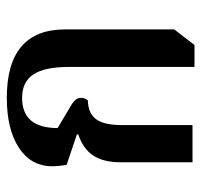

<svg xmlns="http://www.w3.org/2000/svg" viewBox="-34 -566 605 578"><g transform="rotate(-90 269.0 -276.5)"><path d="M357 6V-372Q357 -445 334.5 -479Q312 -513 264 -513Q173 -513 173 -406L242 -365Q264 -352 264 -336Q264 -323 256 -315Q217 -314 199.5 -290Q182 -266 182 -213V0H70V-216Q70 -268 90 -298.5Q110 -329 154 -344V-348L62 -379Q60 -392 59 -402.5Q58 -413 58 -422Q58 -486 113.5 -522.5Q169 -559 264 -559Q470 -559 470 -383V-55L423 6Z"/></g></svg>

Font: Noto Serif Thai Condensed SemiBold
Style: Regular
Weight: 600
Width: 3
Designer: Monotype Design Team
Foundry: Monotype Imaging Inc.
Version: Version 2.002; ttfautohint (v1.8.4.7-5d5b)